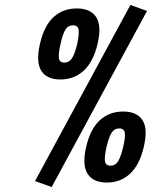

<svg xmlns="http://www.w3.org/2000/svg" viewBox="-20 -735 612 773"><path d="M274 -633Q254 -633 243 -615Q232 -597 224 -559Q215 -521 217 -502Q219 -483 239 -483Q259 -483 270.5 -501.5Q282 -520 291 -559Q299 -597 296.5 -615Q294 -633 274 -633ZM505 -715 572 -691 188 18 121 -6ZM141 -559Q158 -632 196 -666.5Q234 -701 289 -701Q344 -701 367 -666.5Q390 -632 373 -559Q356 -486 317 -450.5Q278 -415 223 -415Q168 -415 146 -450.5Q124 -486 141 -559ZM327 -144Q344 -217 382.5 -251.5Q421 -286 476 -286Q531 -286 553.5 -251.5Q576 -217 559 -144Q542 -71 503.5 -35.5Q465 0 410 0Q355 0 332.5 -35.5Q310 -71 327 -144ZM409 -144Q400 -105 402.5 -86.5Q405 -68 425 -68Q445 -68 456 -86.5Q467 -105 476 -144Q485 -182 482.5 -200Q480 -218 460 -218Q440 -218 429 -200Q418 -182 409 -144Z"/></svg>

Font: Panefresco 750wt
Style: Italic
Weight: 750
Foundry: Campivisivi & Chank Co
Version: Version 1.000